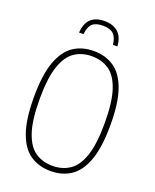

<svg xmlns="http://www.w3.org/2000/svg" viewBox="-170 -1035 922 1140"><g transform="rotate(20 291.0 -464.5)"><path d="M291 9Q217 9 162.8 -27.5Q108.5 -64 78.8 -147.2Q49 -230.5 49 -370Q49 -509.5 78.8 -592.8Q108.5 -676 162.8 -712.5Q217 -749 291 -749Q365 -749 419.2 -712.5Q473.5 -676 503.2 -592.8Q533 -509.5 533 -370Q533 -230.5 503.2 -147.2Q473.5 -64 419.2 -27.5Q365 9 291 9ZM291 -24Q353 -24 399.2 -54.8Q445.5 -85.5 471.2 -160.5Q497 -235.5 497 -368Q497 -502.5 471.2 -578.2Q445.5 -654 399.2 -685Q353 -716 291 -716Q229 -716 182.8 -685.2Q136.5 -654.5 110.8 -579.5Q85 -504.5 85 -372Q85 -237.5 110.8 -161.8Q136.5 -86 182.8 -55Q229 -24 291 -24ZM170 -822Q177.5 -938 290 -938Q345 -938 376.8 -909Q408.5 -880 412 -822H384Q379 -868.5 357 -888.8Q335 -909 290 -909Q245 -909 223.5 -888.8Q202 -868.5 198 -822Z"/></g></svg>

Font: Encode Sans Condensed Thin
Style: Regular
Weight: 100
Width: 3
Designer: Multiple Designers
Foundry: Impallari Type
Version: Version 3.000; ttfautohint (v1.8.3) -l 8 -r 50 -G 200 -x 14 